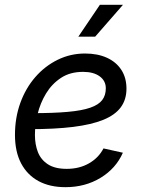

<svg xmlns="http://www.w3.org/2000/svg" viewBox="-20 -776 605 808"><path d="M255.4 11.7Q189.5 11.7 142.1 -13.9Q94.7 -39.6 68.8 -88.6Q43 -137.7 43 -208.5Q43 -280.3 65.4 -342.5Q87.9 -404.8 128.4 -451.4Q168.9 -498 222.7 -524.4Q276.4 -550.8 337.9 -550.8Q390.6 -550.8 429.9 -533Q469.2 -515.1 490.7 -481.9Q512.2 -448.7 512.2 -402.8Q512.2 -356.9 488.3 -324.5Q464.4 -292 414.6 -271.7Q364.7 -251.5 287.6 -241.9Q210.4 -232.4 104 -232.4L115.7 -299.8Q205.1 -299.8 264.9 -305.2Q324.7 -310.5 359.9 -322.8Q395 -335 410.2 -355Q425.3 -375 425.3 -404.3Q425.3 -436 399.4 -454.8Q373.5 -473.6 329.6 -473.6Q274.9 -473.6 236.6 -448.2Q198.2 -422.9 173.8 -382.6Q149.4 -342.3 138.2 -296.1Q127 -250 127 -208Q127 -168.5 139.4 -136.2Q151.9 -104 181.4 -84.7Q210.9 -65.4 260.7 -65.4Q314 -65.4 354.5 -88.6Q395 -111.8 415.5 -151.4L497.1 -133.3Q467.8 -66.9 403.1 -27.6Q338.4 11.7 255.4 11.7ZM309.6 -621.6 400.4 -755.9H497.6L380.4 -621.6Z"/></svg>

Font: Inter 18pt
Style: Italic
Weight: 400
Italic angle: -9.3988°
Designer: Rasmus Andersson
Foundry: rsms
Version: Version 4.001;git-66647c0bb